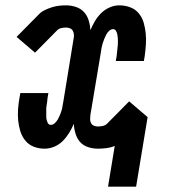

<svg xmlns="http://www.w3.org/2000/svg" viewBox="-20 -548 640 718"><path d="M489 150H384L409 -2Q394 4 378 6Q362 8 346 8Q327 8 309 2Q291 -4 279.5 -17Q268 -30 262.5 -48Q257 -66 256 -85Q249 -68 238.5 -51Q228 -34 214.5 -20.5Q201 -7 183 0.5Q165 8 147 8Q125 8 106 0.5Q87 -7 74.5 -22.5Q62 -38 56 -57.5Q50 -77 48 -97.5Q46 -118 47.5 -139.5Q49 -161 53 -183L56 -200H161L158 -183Q157 -176 156.5 -169Q156 -162 154.5 -155Q153 -148 153 -141Q153 -134 153 -127Q153 -120 153 -113Q153 -106 154.5 -99.5Q156 -93 159.5 -87Q163 -81 170 -81Q178 -81 185 -87.5Q192 -94 196.5 -102Q201 -110 204.5 -118.5Q208 -127 210.5 -135.5Q213 -144 214 -152.5Q215 -161 217 -169L255 -402Q257 -410 256.5 -418Q256 -426 252.5 -432.5Q249 -439 242 -442Q235 -445 227 -445Q218 -445 209 -443Q200 -441 193 -434L111 -351L42 -410L123 -492Q133 -503 146 -509.5Q159 -516 173 -520.5Q187 -525 200.5 -526.5Q214 -528 227 -528Q246 -528 264 -522Q282 -516 294 -503Q306 -490 311.5 -472Q317 -454 318 -435Q325 -452 335 -469Q345 -486 359 -499.5Q373 -513 390.5 -520.5Q408 -528 426 -528Q448 -528 467.5 -520.5Q487 -513 499.5 -497.5Q512 -482 517.5 -462.5Q523 -443 525 -422.5Q527 -402 525.5 -380.5Q524 -359 521 -337L518 -320H413L416 -337Q417 -344 417.5 -351Q418 -358 419 -365Q420 -372 420.5 -379Q421 -386 421 -393Q421 -400 420.5 -407Q420 -414 418.5 -420.5Q417 -427 413.5 -433Q410 -439 403 -439Q395 -439 388 -432.5Q381 -426 377 -418Q373 -410 369.5 -401.5Q366 -393 363.5 -384.5Q361 -376 359.5 -367.5Q358 -359 357 -351L318 -118Q317 -110 317 -102Q317 -94 320.5 -87.5Q324 -81 331 -78Q338 -75 346 -75Q355 -75 364.5 -77Q374 -79 381 -86L463 -169L532 -110Z"/></svg>

Font: Iosevka HT Extended
Style: Bold Italic
Weight: 700
Width: 7
Italic angle: -9°
Monospace: yes
Designer: Belleve Invis
Foundry: Belleve Invis
Version: Version 32.3.0; ttfautohint (v1.8.4)